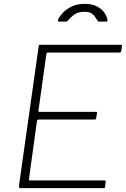

<svg xmlns="http://www.w3.org/2000/svg" viewBox="-20 -974 652 994"><path d="M180 -733Q181 -739 182.5 -740.5Q184 -742 189 -742H606Q613 -742 611 -734L608 -710Q607 -706 605 -704Q603 -702 598 -702H230Q225 -702 223 -700.5Q221 -699 220 -694L179 -401Q178 -398 179.5 -396.5Q181 -395 185 -395H477Q481 -395 482 -393Q483 -391 482 -387L478 -362Q477 -355 469 -355H181Q172 -355 171 -345L130 -48Q129 -40 136 -40H519Q524 -40 526 -38.5Q528 -37 527 -32L524 -6Q523 -2 522 -1Q521 0 517 0H87Q77 0 78 -11L180 -733ZM288 -862Q282 -862 280.5 -864.5Q279 -867 281 -873Q288 -889 305 -907.5Q322 -926 350.5 -940Q379 -954 418 -954Q457 -954 482.5 -940.5Q508 -927 521 -907.5Q534 -888 537 -868Q537 -866 535.5 -864Q534 -862 529 -862H493Q489 -862 486.5 -864.5Q484 -867 482 -871Q478 -877 472 -887Q466 -897 453.5 -905Q441 -913 417 -913Q382 -913 361.5 -896.5Q341 -880 330 -866Q327 -863 325 -862.5Q323 -862 320 -862Z"/></svg>

Font: Libre Franklin Thin Thin
Style: Italic
Weight: 250
Italic angle: -8°
Version: Version 3.000